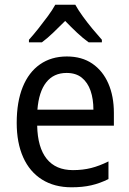

<svg xmlns="http://www.w3.org/2000/svg" viewBox="-20 -786 550 816"><path d="M264 -546Q328 -546 372.5 -515.5Q417 -485 440.5 -431Q464 -377 464 -306V-252H138Q140 -159 178.5 -111Q217 -63 290 -63Q332 -63 367.5 -72Q403 -81 441 -100V-25Q405 -7 368 1.5Q331 10 284 10Q211 10 158.5 -23Q106 -56 78.5 -117.5Q51 -179 51 -264Q51 -353 76.5 -416Q102 -479 150 -512.5Q198 -546 264 -546ZM263 -476Q208 -476 176.5 -436Q145 -396 139 -320H377Q377 -365 365 -400Q353 -435 328 -455.5Q303 -476 263 -476ZM300 -766Q312 -744 331.5 -717Q351 -690 373 -663.5Q395 -637 413 -617V-606H357Q333 -623 307.5 -647Q282 -671 257 -697Q231 -671 206 -647Q181 -623 158 -606H103V-617Q122 -638 143 -664.5Q164 -691 183.5 -717.5Q203 -744 215 -766Z"/></svg>

Font: Noto Sans Thai SemiCondensed
Style: Regular
Weight: 400
Width: 4
Designer: Monotype Design Team
Foundry: Monotype Imaging Inc.
Version: Version 2.001